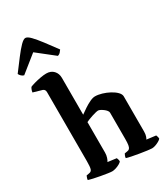

<svg xmlns="http://www.w3.org/2000/svg" viewBox="-278 -1192 1139 1304"><g transform="rotate(-30 291.0 -540.0)"><path d="M203 0Q193 0 169.5 -3.5Q146 -7 118 -12Q90 -17 65.5 -22.5Q41 -28 29 -32Q29 -40 32.5 -49Q36 -58 38 -63L60 -67Q77 -69 82.5 -85Q88 -101 88 -146V-688Q88 -698 83.5 -705Q79 -712 70 -715L1 -735Q3 -749 7.5 -759Q12 -769 15 -772Q26 -777 49 -783.5Q72 -790 99 -795Q126 -800 146 -800Q182 -800 203 -777.5Q224 -755 224 -721V-432Q243 -446 267 -462Q291 -478 314.5 -489Q338 -500 355 -500Q379 -500 408 -491.5Q437 -483 464 -468.5Q491 -454 508 -436.5Q525 -419 525 -402V-127Q525 -105 520 -90.5Q515 -76 511 -71L583 -62Q585 -57 587.5 -49.5Q590 -42 590 -33Q585 -26 571 -18Q557 -10 542 -5Q527 0 515 0Q505 0 479.5 -3.5Q454 -7 423 -12Q392 -17 365.5 -22.5Q339 -28 327 -32Q327 -40 330.5 -49Q334 -58 337 -63L360 -67Q370 -68 376.5 -75Q383 -82 386 -98.5Q389 -115 389 -146V-353Q389 -361 381.5 -370.5Q374 -380 363 -388Q352 -396 342 -401Q332 -406 325 -406Q318 -406 304 -402.5Q290 -399 274.5 -394Q259 -389 245.5 -383.5Q232 -378 224 -374V-135Q224 -115 218 -97Q212 -79 206 -71L274 -62Q276 -58 278.5 -50Q281 -42 281 -33Q276 -26 262 -18Q248 -10 231.5 -5Q215 0 203 0ZM11 -864Q-1 -867 -10 -876Q-19 -885 -23 -894Q16 -946 48 -988Q80 -1030 104.5 -1055Q129 -1080 144 -1080Q160 -1080 184 -1055Q208 -1030 240 -988Q272 -946 310 -894Q306 -888 297 -877.5Q288 -867 275 -864L142 -969Z"/></g></svg>

Font: Texturina 12pt
Style: Bold
Weight: 700
Designer: Guillermo Torres Carreño
Foundry: Omnibus-Type
Version: Version 1.002